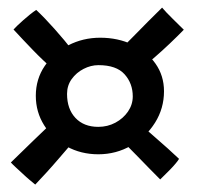

<svg xmlns="http://www.w3.org/2000/svg" viewBox="-20 -524 527 504"><path d="M72.5 -39.5Q67 -44 58 -51.5Q49 -59 39.8 -67.8Q30.5 -76.5 22 -84.2Q13.5 -92 8.5 -97.5Q35.5 -124 66.8 -154.2Q98 -184.5 125 -210L185.5 -168Q178 -158.5 164 -142.2Q150 -126 133.5 -106.8Q117 -87.5 100.8 -69.8Q84.5 -52 72.5 -39.5ZM400.5 -53Q387 -66.5 372 -81.8Q357 -97 342.8 -111.8Q328.5 -126.5 316.8 -138.2Q305 -150 297.5 -156.5L349 -197Q365.5 -182.5 384.2 -166.2Q403 -150 420.2 -134.5Q437.5 -119 450 -107Q447.5 -102.5 441.2 -95Q435 -87.5 427.2 -79.5Q419.5 -71.5 412.2 -64.5Q405 -57.5 400.5 -53ZM122.5 -339.5Q93.5 -364.5 66.5 -392.5Q39.5 -420.5 15.5 -446.5Q18.5 -450 25.2 -456.5Q32 -463 40.8 -470.8Q49.5 -478.5 58.5 -485.8Q67.5 -493 75 -498Q97 -477.5 123.2 -448Q149.5 -418.5 172 -389.5ZM349 -342.5 295.5 -393.5Q310 -408 329 -427.2Q348 -446.5 368 -466.8Q388 -487 405.5 -504Q409.5 -499 417 -491.2Q424.5 -483.5 433.2 -474.8Q442 -466 450 -458.2Q458 -450.5 462.5 -446Q445.5 -428.5 425.5 -409.5Q405.5 -390.5 385.5 -373.2Q365.5 -356 349 -342.5ZM238 -119Q192.5 -119 155.2 -139.5Q118 -160 96 -195Q74 -230 74 -272.5Q74 -316.5 97.5 -351Q121 -385.5 159.5 -405.2Q198 -425 243 -425Q289.5 -425 327.5 -407Q365.5 -389 388 -357.2Q410.5 -325.5 410.5 -284.5Q410.5 -239.5 387 -202Q363.5 -164.5 324.2 -141.8Q285 -119 238 -119ZM238 -191Q262.5 -191 283 -202Q303.5 -213 316 -231.2Q328.5 -249.5 328.5 -271Q328.5 -305 307 -329Q285.5 -353 238.5 -353Q218.5 -353 199.5 -343.2Q180.5 -333.5 168.2 -316.5Q156 -299.5 156 -277.5Q156 -238 178 -214.5Q200 -191 238 -191Z"/></svg>

Font: Grandstander Thin
Style: Regular
Weight: 400
Version: Version 1.200